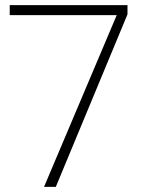

<svg xmlns="http://www.w3.org/2000/svg" viewBox="-20 -730 557 750"><path d="M478 -674 198 0H152L436 -671H18V-710H478Z"/></svg>

Font: Fz Poppins ExtLt
Style: Regular
Weight: 200
Designer: Ninad Kale (Devanagari), Jonny Pinhorn (Latin)
Foundry: Indian Type Foundry
Version: Vit hóa bi Vntype.Com & FontZin.Com